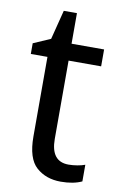

<svg xmlns="http://www.w3.org/2000/svg" viewBox="-79 -705 482 761"><g transform="rotate(10 162.0 -324.5)"><path d="M239 -62Q256 -62 274 -65Q292 -68 305 -73V-6Q271 10 220 10Q161 10 122 -24.5Q83 -59 83 -148V-468H16V-511L85 -541L115 -659H168V-536H299V-468H168V-153Q168 -62 239 -62Z"/></g></svg>

Font: Noto Sans Gurmukhi UI SemiCondensed
Style: Regular
Weight: 400
Width: 4
Designer: Jelle Bosma - Monotype Design Team
Foundry: Monotype Imaging Inc.
Version: Version 2.004; ttfautohint (v1.8.4.7-5d5b)